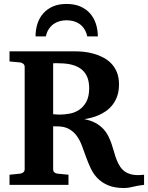

<svg xmlns="http://www.w3.org/2000/svg" viewBox="-20 -929 744 965"><path d="M704.1 0Q670.9 3.9 647.2 10Q623.5 16.1 605 16.1Q556.6 16.1 524.4 2.7Q492.2 -10.7 470.9 -32.5Q449.7 -54.2 436.5 -82Q423.3 -109.9 412.8 -138.9Q402.3 -168 392.1 -195.8Q381.8 -223.6 366.2 -245.4Q350.6 -267.1 327.1 -280.5Q303.7 -293.9 267.1 -293.9H247.1V-78.1Q247.1 -68.4 253.4 -62.7Q259.8 -57.1 269 -56.2L324.2 -50.8V0H27.8V-50.8L81.1 -56.2Q89.8 -57.1 96.9 -62.7Q104 -68.4 104 -78.1V-592.8Q104 -602.5 96.9 -608.4Q89.8 -614.3 81.1 -615.2L27.8 -620.1V-670.9H359.9Q378.4 -670.9 401.9 -668.5Q425.3 -666 449.5 -659.4Q473.6 -652.8 496.8 -641.1Q520 -629.4 538.1 -611.1Q556.2 -592.8 567.1 -566.7Q578.1 -540.5 578.1 -504.9Q578.1 -471.2 569.1 -445.8Q560.1 -420.4 545.2 -401.6Q530.3 -382.8 511.5 -369.9Q492.7 -356.9 473.1 -348.9Q453.6 -340.8 435.5 -336.4Q417.5 -332 403.8 -330.1Q436.5 -323.7 459.5 -311.3Q482.4 -298.8 498 -282.2Q513.7 -265.6 523.7 -246.1Q533.7 -226.6 540.8 -205.8Q547.9 -185.1 553.5 -164.6Q559.1 -144 566.4 -125.5Q573.7 -106.9 583.7 -91.6Q593.8 -76.2 609.4 -65.7Q625 -55.2 647.9 -51Q670.9 -46.9 704.1 -50.8ZM428.2 -485.8Q428.2 -549.3 390.1 -580.1Q352.1 -610.8 278.8 -610.8Q274.9 -611.3 269.5 -611.3H259.3Q253.4 -611.3 247.1 -610.8V-355Q259.8 -354 267.8 -353.5Q275.9 -353 279.8 -353Q303.2 -353 329.3 -357.7Q355.5 -362.3 377.4 -376.7Q399.4 -391.1 413.8 -417.2Q428.2 -443.4 428.2 -485.8ZM418.5 -746.1Q413.6 -768.6 403.1 -784.2Q392.6 -799.8 378.7 -809.3Q364.7 -818.8 348.1 -823Q331.5 -827.1 314.5 -827.1Q297.9 -827.1 281.5 -823Q265.1 -818.8 251 -809.3Q236.8 -799.8 226.1 -784.2Q215.3 -768.6 210.4 -746.1H158.7Q158.7 -779.8 168.2 -809.6Q177.7 -839.4 197.3 -861.6Q216.8 -883.8 245.8 -896.5Q274.9 -909.2 314.5 -909.2Q354 -909.2 383.5 -896.5Q413.1 -883.8 432.6 -861.6Q452.1 -839.4 461.9 -809.6Q471.7 -779.8 471.7 -746.1Z"/></svg>

Font: Charis SIL
Style: Bold
Weight: 700
Foundry: SIL International
Version: Version 4.112